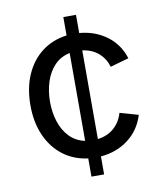

<svg xmlns="http://www.w3.org/2000/svg" viewBox="-82 -795 735 862"><g transform="rotate(-10 285.5 -364.0)"><path d="M265.1 0V-83Q200.2 -91.3 152.1 -127.9Q104 -164.6 77.4 -224.6Q50.8 -284.7 50.8 -362.3Q50.8 -440.9 77.4 -501.5Q104 -562 152.1 -598.6Q200.2 -635.3 265.1 -643.6V-727.5H322.8V-644.5Q393.6 -638.7 446.8 -599.6Q500 -560.5 520.5 -494.6L436 -470.7Q425.3 -508.3 396.2 -533.9Q367.2 -559.6 322.8 -565.4V-161.1Q368.2 -167 397.9 -193.8Q427.7 -220.7 438.5 -260.3L522.5 -236.3Q502 -168.9 448.5 -128.4Q395 -87.9 322.8 -82V0ZM265.1 -163.1V-563.5Q222.7 -554.7 194.8 -525.1Q167 -495.6 153.6 -453.1Q140.1 -410.6 140.1 -362.3Q140.1 -314.5 153.6 -272.5Q167 -230.5 194.8 -201.2Q222.7 -171.9 265.1 -163.1Z"/></g></svg>

Font: Inter
Style: Regular
Weight: 400
Designer: Rasmus Andersson
Foundry: rsms
Version: Version 4.001;git-9221beed3